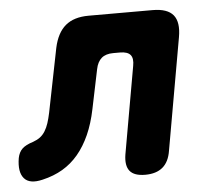

<svg xmlns="http://www.w3.org/2000/svg" viewBox="-97 -599 742 658"><g transform="rotate(-5 274.0 -270.0)"><path d="M111 -450Q122 -501 151 -525.5Q180 -550 231 -550H451Q502 -550 522 -525.5Q542 -501 533 -450L465 -65Q459 -27 437 -8.5Q415 10 377 10Q339 10 324 -8.5Q309 -27 315 -65L368 -365Q373 -391 363 -403Q353 -415 327 -415H304Q278 -415 263.5 -402.5Q249 -390 244 -365L216 -230Q206 -181 189 -143Q172 -105 148.5 -77Q125 -49 94.5 -31Q64 -13 25 -4Q-20 7 -39 -15Q-58 -37 -50 -85Q-46 -105 -34 -116.5Q-22 -128 4 -136Q18 -141 28 -148.5Q38 -156 45.5 -168Q53 -180 58 -195.5Q63 -211 67 -230Z"/></g></svg>

Font: Maple Mono NL ExtraBold
Style: Italic
Weight: 800
Italic angle: -10°
Monospace: yes
Designer: subframe7536
Version: Version 7.000